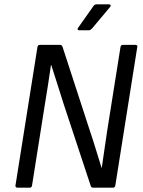

<svg xmlns="http://www.w3.org/2000/svg" viewBox="-20 -861 657 881"><path d="M60 0Q50 0 51 -10L152 -646Q154 -655 162 -655H257Q263 -655 267 -646L394 -256Q408 -215 420.5 -173.5Q433 -132 446 -91H447Q453 -133 459.5 -177Q466 -221 472 -262L533 -646Q535 -655 543 -655H601Q612 -655 610 -646L509 -9Q507 0 499 0H407Q398 0 396 -9L273 -381Q258 -428 243.5 -474Q229 -520 215 -563H214Q207 -515 199.5 -466.5Q192 -418 184 -370L127 -10Q125 0 118 0ZM343 -722Q338 -722 336.5 -725.5Q335 -729 338 -733L408 -832Q413 -841 423 -841H480Q486 -841 487.5 -837.5Q489 -834 485 -829L403 -731Q399 -727 395.5 -724.5Q392 -722 387 -722Z"/></svg>

Font: Sofia Sans Semi Condensed
Style: Italic
Weight: 400
Italic angle: -9°
Designer: Botio Nikoltchev, Ani Petrova
Foundry: lettersoup
Version: Version 4.101